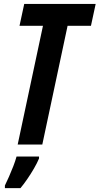

<svg xmlns="http://www.w3.org/2000/svg" viewBox="-20 -734 506 975"><path d="M69.8 0 198.2 -603H79.1L103 -713.9H465.8L441.9 -603H323.2L194.8 0ZM4.9 221.2V208Q14.2 189.5 25.6 163.3Q37.1 137.2 47.6 110.1Q58.1 83 64 61H178.2V70.8Q168.9 93.3 152.8 121.1Q136.7 148.9 118.4 175.5Q100.1 202.1 84 221.2Z"/></svg>

Font: Open Sans Condensed
Style: Bold Italic
Weight: 700
Width: 3
Italic angle: -12°
Designer: Monotype Design Team
Foundry: Monotype Imaging Inc.
Version: Version 3.003; ttfautohint (v1.8.4)